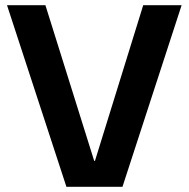

<svg xmlns="http://www.w3.org/2000/svg" viewBox="-20 -720 727 740"><path d="M236 0 7 -700H155L343 -100H346L532 -700H680L452 0Z"/></svg>

Font: DM Sans 9pt 36pt ExtraBold
Style: Regular
Weight: 800
Version: Version 4.004;gftools[0.9.30]